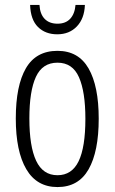

<svg xmlns="http://www.w3.org/2000/svg" viewBox="-20 -748 464 778"><path d="M380 -267Q380 -134 339 -62Q298 10 213 10Q129 10 86.5 -62.5Q44 -135 44 -268Q44 -401 85 -471.5Q126 -542 213 -542Q298 -542 339 -470.5Q380 -399 380 -267ZM99 -268Q99 -155 126.5 -96.5Q154 -38 213 -38Q271 -38 298.5 -94.5Q326 -151 326 -267Q326 -376 300 -435Q274 -494 213 -494Q152 -494 125.5 -436.5Q99 -379 99 -268ZM324 -728Q322 -673 291.5 -641Q261 -609 212 -609Q164 -609 134 -638.5Q104 -668 102 -728H140Q142 -691 161 -671.5Q180 -652 213 -652Q246 -652 264.5 -672Q283 -692 286 -728Z"/></svg>

Font: Noto Sans ExtraCondensed Light
Style: Regular
Weight: 300
Width: 2
Designer: Monotype Design Team
Foundry: Monotype Imaging Inc.
Version: Version 2.013; ttfautohint (v1.8.4.7-5d5b)